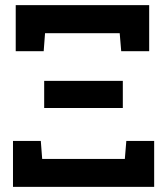

<svg xmlns="http://www.w3.org/2000/svg" viewBox="-20 -731 648 751"><path d="M30.8 0V-179.7H139.6L145 -109.4H468.3L474.1 -179.7H583V0ZM152.8 -308.6V-414.6H460.4V-308.6ZM41.5 -530.8V-710.9H563.5V-530.8H454.1L448.2 -601.1H156.2L150.9 -530.8Z"/></svg>

Font: Roboto Slab LO
Style: Bold
Weight: 700
Designer: Google
Version: Version 2.000